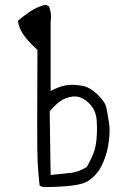

<svg xmlns="http://www.w3.org/2000/svg" viewBox="-20 -782 540 781"><path d="M284.2 -389.6Q312.5 -389.6 339.8 -364.3Q356.4 -349.1 364.5 -329.8Q372.6 -310.5 373.5 -289.1Q374.5 -272.9 374.5 -263.4Q374.5 -253.9 374.3 -242.7Q374 -231.4 372.6 -215.3Q369.6 -181.6 359.1 -155.8Q348.6 -129.9 333 -102.5L330.1 -101.1Q298.3 -82 266.6 -78.6L186 -70.3L182.1 -329.1Q192.9 -341.8 202.9 -351.6Q212.9 -361.3 224.6 -370.1Q245.1 -384.8 274.9 -389.2Q279.8 -389.6 284.2 -389.6ZM422.9 -210Q425.8 -231 425.8 -249.8Q425.8 -268.6 422.9 -285.6Q417.5 -320.8 412.1 -346.7Q406.7 -369.1 375.5 -398.7Q344.2 -428.2 314 -433.1Q292.5 -437 273.9 -437Q264.6 -437 256.8 -436Q231.9 -433.6 204.6 -420.9L186 -412.1V-692.4Q187.5 -703.6 187.5 -713.4Q187.5 -736.3 179.2 -755.9L167.5 -762.2Q137.2 -758.8 99.1 -732.9Q64.9 -709 52.7 -696.8Q57.1 -669.9 70.8 -647.9Q88.4 -619.6 127.9 -583L132.3 -579.1Q131.3 -411.1 131.3 -280Q131.3 -148.9 133.3 -119.1Q136.2 -71.3 141.1 -26.9Q148.4 -22.5 157.2 -21Q218.3 -21 269.3 -26.6Q320.3 -32.2 342.8 -48.8Q366.2 -65.9 379.9 -85.4Q393.6 -105 405.8 -136.7Q418 -168.5 422.9 -210Z"/></svg>

Font: NaikaiFont
Style: ExtraLight
Weight: 200
Version: Version 1.89